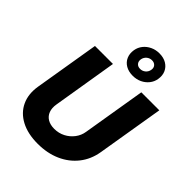

<svg xmlns="http://www.w3.org/2000/svg" viewBox="-278 -1141 1293 1293"><g transform="rotate(45 369.0 -494.5)"><path d="M318.4 11.2Q223.6 11.2 158.2 -23.4Q92.8 -58.1 64 -119.9Q35.2 -181.6 48.3 -262.2L125.5 -727.5H296.9L220.7 -265.1Q214.4 -227.1 225.1 -198.5Q235.8 -169.9 261.7 -154.3Q287.6 -138.7 325.7 -138.7Q368.2 -138.7 403.6 -157Q439 -175.3 462.6 -206.5Q486.3 -237.8 492.2 -276.4L566.9 -727.5H738.3L659.2 -251Q646 -170.4 599.6 -111.6Q553.2 -52.7 481.2 -20.8Q409.2 11.2 318.4 11.2ZM446.8 -765.1Q407.2 -765.1 378.9 -781.7Q350.6 -798.3 337.9 -827.4Q325.2 -856.4 331.1 -893.1Q336.4 -923.8 355.5 -947.8Q374.5 -971.7 403.8 -985.6Q433.1 -999.5 467.8 -999.5Q507.8 -999.5 535.9 -982.7Q564 -965.8 576.9 -937Q589.8 -908.2 583.5 -871.1Q578.6 -840.8 559.3 -816.7Q540 -792.5 511 -778.8Q481.9 -765.1 446.8 -765.1ZM449.2 -833Q471.2 -833 487.5 -846.9Q503.9 -860.8 507.3 -882.3Q511.2 -903.3 499.3 -917.2Q487.3 -931.2 465.8 -931.2Q443.8 -931.2 427.7 -917.5Q411.6 -903.8 407.7 -882.3Q404.3 -860.8 416 -846.9Q427.7 -833 449.2 -833Z"/></g></svg>

Font: Inter 28pt ExtraBold
Style: Italic
Weight: 800
Italic angle: -9.3988°
Designer: Rasmus Andersson
Foundry: rsms
Version: Version 4.001;git-66647c0bb